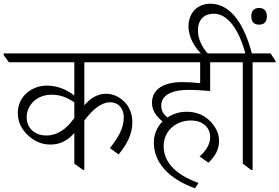

<svg xmlns="http://www.w3.org/2000/svg" viewBox="-53 -911 1507 1036"><path d="M221 -131C273 -131 317 -156 348 -194V-28L395 6H402V-261C446 -318 491 -359 542 -359C586 -359 615 -326 615 -277C615 -217 581 -163 540 -112L587 -78C633 -132 661 -190 661 -249C661 -297 646 -333 620 -360C593 -387 560 -405 519 -405C474 -405 437 -383 402 -343V-575H733V-582L706 -623H-33V-614L-5 -575H348V-396C311 -423 264 -449 200 -449C117 -449 43 -390 43 -301C43 -253 64 -212 98 -181C130 -151 167 -131 221 -131ZM91 -279C91 -343 145 -400 225 -400C273 -400 309 -385 348 -359V-275C306 -214 256 -180 198 -180C131 -180 91 -222 91 -279Z M999 105 1018 76C883 28 830 -45 830 -122C830 -204 895 -261 978 -261C1035 -261 1081 -228 1081 -171C1081 -131 1056 -94 1024 -67L1072 -33C1110 -70 1129 -106 1129 -152C1129 -192 1109 -228 1083 -255C1055 -285 1013 -308 954 -308C916 -308 880 -297 851 -277C828 -295 817 -315 817 -340C817 -390 859 -426 966 -426C1002 -426 1047 -423 1081 -420V-575H1196V-582L1168 -623H668V-614L696 -575H1027V-462C993 -466 963 -468 929 -468C834 -468 767 -432 767 -356C767 -318 788 -284 824 -256C795 -226 777 -187 777 -142C777 -33 858 54 999 105Z M1302 6H1310V-575H1434V-582L1407 -623H1306C1271 -757 1203 -891 1082 -891C1010 -891 964 -839 964 -768C964 -709 1001 -648 1041 -614H1076C1037 -652 1015 -703 1015 -746C1015 -805 1048 -837 1101 -837C1175 -837 1235 -754 1271 -623H1130V-615L1158 -575H1257V-28ZM1345 -778C1372 -778 1387 -793 1387 -823C1387 -852 1372 -868 1345 -868C1317 -868 1303 -852 1303 -823C1303 -793 1318 -778 1345 -778Z"/></svg>

Font: Noto Serif Devanagari Light
Style: Regular
Weight: 300
Designer: Universal Thirst, Indian Type Foundry and the Monotype Design Team
Foundry: Monotype Imaging Inc.
Version: Version 2.004